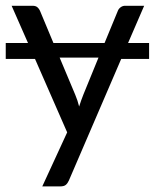

<svg xmlns="http://www.w3.org/2000/svg" viewBox="-35 -498 549 682"><path d="M-14.6 -345.2H64.5L6.3 -477.5H80.6Q91.8 -477.5 97.9 -472.2Q104 -466.8 106.9 -460L154.8 -345.2H336.4L383.8 -460Q386.7 -467.3 393.8 -472.4Q400.9 -477.5 409.2 -477.5H477.1L419.9 -345.2H494.6V-288.6H395.5L209.5 143.6Q205.1 153.3 198.7 158.7Q192.4 164.1 178.7 164.1H115.2L203.6 -27.8L89.4 -288.6H-14.6ZM232.4 -161.1Q240.7 -141.6 246.1 -119.6Q249.5 -130.4 253.2 -140.9Q256.8 -151.4 261.2 -162.1L314.9 -293.5H176.8Z"/></svg>

Font: Carlito
Style: Regular
Weight: 400
Designer: Lukasz Dziedzic
Foundry: tyPoland Lukasz Dziedzic
Version: Version 1.104